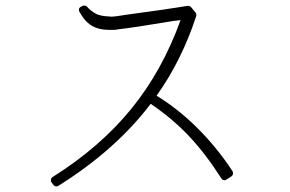

<svg xmlns="http://www.w3.org/2000/svg" viewBox="-20 -713 1040 688"><path d="M182 -45Q185 -45 189 -47Q395 -176 520 -341Q598 -288 657 -225.5Q716 -163 773 -74Q777 -68 781 -68Q782 -67 784 -67Q789 -67 792 -70L808 -80Q813 -83 815 -89Q815 -97 813 -100Q757 -185 687 -254.5Q617 -324 541 -370Q631 -496 683 -655Q685 -663 680 -669L665 -687Q660 -692 654 -692Q653 -692 652.5 -692Q652 -692 652 -692Q641 -690 614 -686Q587 -682 554 -677Q533 -674 503.5 -670Q474 -666 445.5 -662Q417 -658 398 -655Q391 -654 384.5 -653.5Q378 -653 372 -654Q337 -655 319.5 -666Q302 -677 293 -688Q288 -693 282 -693Q278 -693 276 -692L271 -689Q266 -688 263 -681Q262 -675 265 -670Q282 -640 301 -626Q328 -606 371 -606H372Q379 -606 387 -606Q395 -606 404 -608Q431 -611 477.5 -618Q524 -625 565 -632Q583 -635 599 -637.5Q615 -640 627 -641Q562 -460 450.5 -323Q339 -186 169 -79Q163 -75 163 -70Q161 -64 165 -59L170 -52Q175 -45 182 -45Z"/></svg>

Font: Kokoro
Style: Regular
Weight: 400
Version: Version 1.00